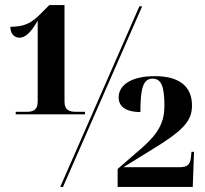

<svg xmlns="http://www.w3.org/2000/svg" viewBox="-20 -739 809 759"><path d="M42 -287H316V-297H281C255 -297 235 -303 235 -337V-719H175L146 -690C103 -645 76 -634 21 -633C21 -606 36 -590 57 -590C81 -590 103 -612 129 -657V-337C129 -303 110 -297 84 -297H42ZM218 0H229L542 -714H531ZM445 0H742L747 -139H737L735 -119C732 -88 721 -78 689 -78H468L578 -146C707 -224 739 -262 739 -322C739 -395 692 -438 592 -438C496 -438 449 -401 449 -354C449 -312 487 -296 535 -296C535 -390 546 -428 583 -428C616 -428 630 -401 630 -321C630 -260 610 -215 543 -156L445 -71Z"/></svg>

Font: Noto Serif Display Condensed ExtraBold
Style: Regular
Weight: 800
Width: 3
Designer: Monotype Design Team
Foundry: Monotype Imaging Inc.
Version: Version 2.009